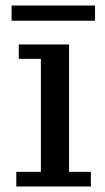

<svg xmlns="http://www.w3.org/2000/svg" viewBox="-20 -675 381 695"><path d="M39 0V-53H128V-462H48V-514H230V-53H309V0ZM22 -600V-655H324V-600Z"/></svg>

Font: Montagu Slab 24pt
Style: Regular
Weight: 400
Designer: Florian Karsten
Foundry: Florian Karsten
Version: Version 1.000